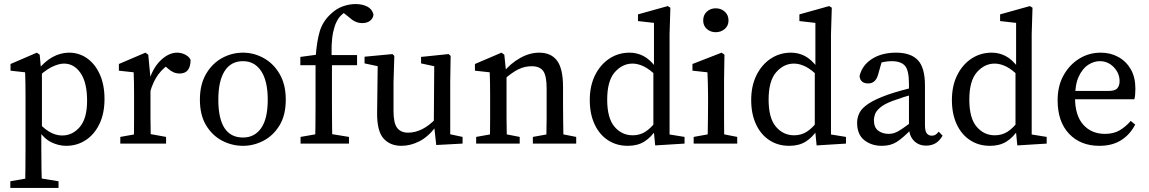

<svg xmlns="http://www.w3.org/2000/svg" viewBox="-20 -709 5671 948"><path d="M31 219V186L134 168H159L269 186V219ZM104 219Q105 169 105.5 121Q106 73 106 25V-237Q106 -275 105.5 -299.5Q105 -324 104 -352L32 -360V-393L162 -449L176 -439L183 -362L187 -359V-72L184 -66V23Q184 120 187 219ZM307 11Q269 11 232.5 -7Q196 -25 162 -76H143L151 -126Q187 -81 220 -60.5Q253 -40 287 -40Q338 -40 374 -82Q410 -124 410 -212Q410 -301 378 -348Q346 -395 296 -395Q269 -395 234 -377.5Q199 -360 151 -313L143 -359H163Q199 -405 239 -427Q279 -449 321 -449Q370 -449 409.5 -421.5Q449 -394 472.5 -342.5Q496 -291 496 -220Q496 -149 471 -97Q446 -45 403 -17Q360 11 307 11Z M574 0V-33L675 -51H701L800 -33V0ZM640 0Q641 -21 641.5 -55.5Q642 -90 642 -127.5Q642 -165 642 -193V-237Q642 -275 641.5 -299.5Q641 -324 640 -352L567 -360V-393L698 -449L712 -439L723 -324V-193Q723 -165 723 -127.5Q723 -90 724 -55.5Q725 -21 725 0ZM721 -254 707 -318H718Q739 -380 777 -414.5Q815 -449 855 -449Q875 -449 894 -439.5Q913 -430 921 -414Q921 -346 867 -346Q836 -346 810 -370L785 -392L829 -400Q788 -377 762 -342Q736 -307 721 -254Z M1180 11Q1125 11 1076.5 -14.5Q1028 -40 997.5 -90.5Q967 -141 967 -217Q967 -292 997.5 -344Q1028 -396 1076.5 -422.5Q1125 -449 1180 -449Q1233 -449 1281.5 -422.5Q1330 -396 1360.5 -344Q1391 -292 1391 -217Q1391 -141 1360.5 -90.5Q1330 -40 1281.5 -14.5Q1233 11 1180 11ZM1180 -30Q1237 -30 1269.5 -76.5Q1302 -123 1302 -217Q1302 -309 1269.5 -358Q1237 -407 1180 -407Q1120 -407 1089 -358Q1058 -309 1058 -217Q1058 -30 1180 -30Z M1464 0V-33L1567 -51H1593L1703 -33V0ZM1536 0Q1537 -48 1537.5 -96Q1538 -144 1538 -193V-387H1463V-428L1567 -442L1538 -426L1539 -434Q1545 -509 1559 -555Q1573 -601 1609 -636Q1638 -665 1671 -677Q1704 -689 1735 -689Q1768 -689 1792.5 -677Q1817 -665 1824 -638Q1823 -620 1808.5 -607.5Q1794 -595 1768 -595Q1750 -595 1734 -602.5Q1718 -610 1702 -625L1659 -659L1737 -677L1757 -650Q1750 -654 1740 -657.5Q1730 -661 1722 -661Q1691 -661 1664 -633Q1637 -607 1625 -550.5Q1613 -494 1619 -400V-193Q1619 -144 1619.5 -96Q1620 -48 1621 0ZM1579 -387V-437H1743V-387Z M1962 11Q1906 11 1873.5 -25.5Q1841 -62 1842 -153L1845 -396L1865 -378L1780 -396V-429L1918 -442L1927 -433L1923 -304V-161Q1923 -101 1941 -77.5Q1959 -54 1995 -54Q2066 -54 2133 -124L2148 -85H2133Q2095 -34 2051 -11.5Q2007 11 1962 11ZM2134 7 2122 -100 2124 -382 2059 -396V-428L2195 -442L2205 -433L2203 -304V-46L2264 -33V0Z M2676 0Q2677 -21 2678 -55Q2679 -89 2679 -126.5Q2679 -164 2679 -193V-272Q2679 -335 2662 -358.5Q2645 -382 2605 -382Q2571 -382 2540 -367Q2509 -352 2470 -318L2459 -354H2467Q2501 -396 2548 -422.5Q2595 -449 2642 -449Q2701 -449 2730.5 -409.5Q2760 -370 2760 -279V-193Q2760 -164 2760.5 -126.5Q2761 -89 2761.5 -55Q2762 -21 2763 0ZM2331 0V-33L2431 -51H2454L2546 -33V0ZM2398 0Q2399 -21 2399.5 -55.5Q2400 -90 2400 -127.5Q2400 -165 2400 -193V-237Q2400 -275 2399.5 -299.5Q2399 -324 2398 -352L2325 -360V-393L2456 -449L2470 -439L2481 -333V-193Q2481 -165 2481 -127.5Q2481 -90 2482 -55.5Q2483 -21 2483 0ZM2611 0V-33L2711 -51H2734L2825 -33V0Z M3080 11Q3024 11 2981.5 -17Q2939 -45 2915.5 -96Q2892 -147 2892 -215Q2892 -285 2918 -337.5Q2944 -390 2988.5 -419.5Q3033 -449 3089 -449Q3125 -449 3157 -432.5Q3189 -416 3220 -375H3236L3227 -329Q3188 -367 3159 -381Q3130 -395 3103 -395Q3053 -395 3015.5 -352.5Q2978 -310 2978 -217Q2978 -126 3014 -83.5Q3050 -41 3104 -41Q3139 -41 3166.5 -58.5Q3194 -76 3224 -115L3232 -71H3221Q3195 -31 3161.5 -10Q3128 11 3080 11ZM3215 9 3206 -83V-356L3209 -368V-596L3130 -605V-638L3277 -679L3290 -671L3286 -541V-45L3360 -33V0Z M3405 0V-33L3505 -51H3528L3620 -33V0ZM3473 0Q3474 -21 3474.5 -55.5Q3475 -90 3475.5 -127.5Q3476 -165 3476 -193V-236Q3476 -274 3475 -299Q3474 -324 3473 -352L3399 -360V-393L3543 -449L3557 -439L3555 -314V-193Q3555 -165 3555 -127.5Q3555 -90 3555.5 -55.5Q3556 -21 3557 0ZM3514 -550Q3488 -550 3470 -566Q3452 -582 3452 -608Q3452 -635 3470 -651.5Q3488 -668 3514 -668Q3540 -668 3558.5 -651.5Q3577 -635 3577 -608Q3577 -582 3558.5 -566Q3540 -550 3514 -550Z M3877 11Q3821 11 3778.5 -17Q3736 -45 3712.5 -96Q3689 -147 3689 -215Q3689 -285 3715 -337.5Q3741 -390 3785.5 -419.5Q3830 -449 3886 -449Q3922 -449 3954 -432.5Q3986 -416 4017 -375H4033L4024 -329Q3985 -367 3956 -381Q3927 -395 3900 -395Q3850 -395 3812.5 -352.5Q3775 -310 3775 -217Q3775 -126 3811 -83.5Q3847 -41 3901 -41Q3936 -41 3963.5 -58.5Q3991 -76 4021 -115L4029 -71H4018Q3992 -31 3958.5 -10Q3925 11 3877 11ZM4012 9 4003 -83V-356L4006 -368V-596L3927 -605V-638L4074 -679L4087 -671L4083 -541V-45L4157 -33V0Z M4334 11Q4283 11 4247.5 -17Q4212 -45 4212 -103Q4212 -129 4224 -152.5Q4236 -176 4269.5 -198Q4303 -220 4365 -242Q4394 -252 4433.5 -263Q4473 -274 4508 -281V-247Q4477 -241 4441.5 -229.5Q4406 -218 4385 -210Q4346 -195 4326.5 -178.5Q4307 -162 4301 -146.5Q4295 -131 4295 -116Q4295 -80 4316 -64Q4337 -48 4368 -48Q4384 -48 4398 -53Q4412 -58 4433.5 -72.5Q4455 -87 4492 -115L4504 -68H4477Q4437 -27 4407 -8Q4377 11 4334 11ZM4553 10Q4515 10 4491.5 -15Q4468 -40 4468 -83V-295Q4468 -362 4448 -384.5Q4428 -407 4382 -407Q4366 -407 4345.5 -403.5Q4325 -400 4299 -391L4338 -420L4316 -342Q4304 -297 4267 -297Q4228 -297 4224 -333Q4236 -386 4284.5 -417.5Q4333 -449 4404 -449Q4477 -449 4512 -412Q4547 -375 4547 -287V-92Q4547 -62 4556 -50.5Q4565 -39 4581 -39Q4592 -39 4600 -44.5Q4608 -50 4615 -59L4634 -39Q4618 -12 4598 -1Q4578 10 4553 10Z M4868 11Q4812 11 4769.5 -17Q4727 -45 4703.5 -96Q4680 -147 4680 -215Q4680 -285 4706 -337.5Q4732 -390 4776.5 -419.5Q4821 -449 4877 -449Q4913 -449 4945 -432.5Q4977 -416 5008 -375H5024L5015 -329Q4976 -367 4947 -381Q4918 -395 4891 -395Q4841 -395 4803.5 -352.5Q4766 -310 4766 -217Q4766 -126 4802 -83.5Q4838 -41 4892 -41Q4927 -41 4954.5 -58.5Q4982 -76 5012 -115L5020 -71H5009Q4983 -31 4949.5 -10Q4916 11 4868 11ZM5003 9 4994 -83V-356L4997 -368V-596L4918 -605V-638L5065 -679L5078 -671L5074 -541V-45L5148 -33V0Z M5408 11Q5315 11 5258.5 -48.5Q5202 -108 5202 -214Q5202 -285 5231.5 -337.5Q5261 -390 5309 -419.5Q5357 -449 5415 -449Q5463 -449 5502 -427.5Q5541 -406 5563.5 -366.5Q5586 -327 5586 -271Q5586 -238 5581 -219H5239V-260H5453Q5486 -260 5497 -273.5Q5508 -287 5508 -308Q5508 -347 5479.5 -377Q5451 -407 5410 -407Q5381 -407 5353 -389Q5325 -371 5306.5 -331.5Q5288 -292 5288 -226Q5288 -139 5328.5 -93.5Q5369 -48 5436 -48Q5479 -48 5509 -66Q5539 -84 5563 -112L5585 -94Q5560 -45 5516 -17Q5472 11 5408 11Z"/></svg>

Font: Lisu Bosa Light
Style: Regular
Weight: 300
Designer: David Morse, Annie Olsen, Victor Gaultney, Frank Grießhammer (Latin)
Foundry: SIL International
Version: Version 2.000